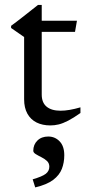

<svg xmlns="http://www.w3.org/2000/svg" viewBox="-20 -512 362 796"><path d="M153 -120Q153 -86.5 173.2 -69.8Q193.5 -53 231 -53Q248.5 -53 269 -56.5Q289.5 -60 313.5 -67V-43.5Q284.5 -23 262.8 -11.8Q241 -0.5 223.5 3.8Q206 8 189 8Q156 8 131.5 -4.2Q107 -16.5 93.5 -40.8Q80 -65 80 -100.5V-358.5L26 -396V-405Q37 -413 47.8 -421.2Q58.5 -429.5 69.5 -438Q80.5 -446.5 91.5 -455.2Q102.5 -464 114 -473Q125.5 -482 137.5 -491.5H153V-411ZM124.5 -380V-426H299L291 -380ZM115.5 231.5Q155 220 169.8 208.5Q184.5 197 184.5 179Q184.5 164.5 174.5 155.2Q164.5 146 151.2 139.5Q138 133 128 126.8Q118 120.5 118 113Q118 87.5 135 70.8Q152 54 180 54Q208 54 227.2 74Q246.5 94 246.5 131.5Q246.5 162 236.5 188Q226.5 214 200.5 233.8Q174.5 253.5 126 265Z"/></svg>

Font: Newsreader 16pt
Style: Regular
Weight: 400
Designer: Hugues Gentile
Foundry: Production Type
Version: Version 1.003